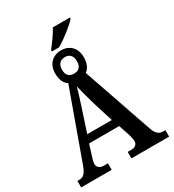

<svg xmlns="http://www.w3.org/2000/svg" viewBox="-224 -1081 1088 1204"><g transform="rotate(-30 320.0 -479.0)"><path d="M270 -830H322C374 -859 453 -922 475 -950V-958H351C333 -922 294 -871 270 -840ZM3 0H224V-47H192C168 -47 148 -61 148 -85C148 -101 156 -125 162 -144L184 -214H402L429 -133C433 -118 438 -100 438 -84C438 -60 418 -47 398 -47H367V0H640V-47H625C596 -47 577 -59 561 -103L387 -607C411 -624 426 -656 426 -699C426 -770 380 -808 323 -808C265 -808 219 -770 219 -699C219 -654 234 -623 260 -607L83 -116C63 -60 44 -47 15 -47H3ZM323 -640C289 -640 268 -656 268 -699C268 -743 293 -759 323 -759C352 -759 376 -743 376 -699C376 -657 354 -640 323 -640ZM203 -270 255 -429C271 -479 286 -523 296 -563C305 -523 321 -467 334 -420L381 -270Z"/></g></svg>

Font: Noto Serif Condensed Semi
Style: Regular
Weight: 600
Width: 3
Designer: Monotype Design Team
Foundry: Monotype Imaging Inc.
Version: Version 1.002